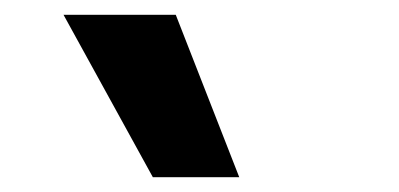

<svg xmlns="http://www.w3.org/2000/svg" viewBox="-20 -810 540 260"><path d="M187 -570 66 -790H218L304 -570Z"/></svg>

Font: M PLUS 1 Code SemiBold
Style: Regular
Weight: 600
Designer: Coji Morishita
Foundry: UNDERFOREST DESIGN
Version: Version 1.005